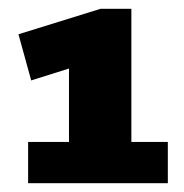

<svg xmlns="http://www.w3.org/2000/svg" viewBox="-20 -787 419 437"><path d="M44 -370V-464H137V-631L51 -604L22 -709L209 -767H279V-464H362V-370Z"/></svg>

Font: Georama ExtraBold
Style: Regular
Weight: 800
Designer: Jean-Baptiste Levee
Foundry: Production Type
Version: Version 1.001